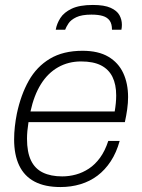

<svg xmlns="http://www.w3.org/2000/svg" viewBox="-20 -743 572 775"><path d="M224 12Q161 12 119.5 -10Q78 -32 57.5 -75Q37 -118 37 -180Q37 -206 40 -232.5Q43 -259 48 -284Q64 -360 96 -417Q128 -474 181.5 -506Q235 -538 313 -538Q377 -538 417.5 -514Q458 -490 477.5 -448Q497 -406 497 -351Q497 -328 493.5 -302.5Q490 -277 484 -250H95Q92 -231 90.5 -214.5Q89 -198 89 -183Q89 -129 105 -95.5Q121 -62 153 -46.5Q185 -31 231 -31Q259 -31 286.5 -38.5Q314 -46 339 -62.5Q364 -79 384 -106.5Q404 -134 417 -174H463Q450 -127 427 -92Q404 -57 373.5 -34Q343 -11 305 0.5Q267 12 224 12ZM103 -293H443Q446 -311 447.5 -327Q449 -343 449 -358Q449 -402 434 -432.5Q419 -463 388 -479Q357 -495 307 -495Q256 -495 214.5 -471.5Q173 -448 145 -403Q117 -358 103 -293ZM355 -723Q401 -723 426.5 -711.5Q452 -700 462 -682Q472 -664 472 -643Q472 -638 471.5 -633Q471 -628 470 -623H432Q432 -647 422.5 -660Q413 -673 395 -678.5Q377 -684 349 -684Q310 -684 288 -673.5Q266 -663 256.5 -648.5Q247 -634 243 -623H205Q209 -647 223.5 -670Q238 -693 269.5 -708Q301 -723 355 -723Z"/></svg>

Font: Archivo SemiBold Thin
Style: Italic
Weight: 250
Italic angle: -10°
Version: Version 2.001